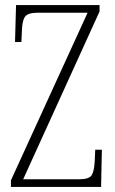

<svg xmlns="http://www.w3.org/2000/svg" viewBox="-20 -734 451 754"><path d="M23 0V-26L324 -684H127Q89 -684 78 -668Q67 -652 66 -613L64 -569H39L43 -714H371V-689L71 -30H291Q330 -30 340 -46Q350 -62 352 -101L354 -146H380L377 0Z"/></svg>

Font: Noto Serif ExtraCondensed ExtraLight
Style: Regular
Weight: 200
Width: 2
Designer: Monotype Design Team
Foundry: Monotype Imaging Inc.
Version: Version 2.015